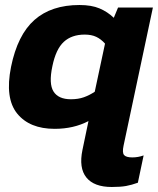

<svg xmlns="http://www.w3.org/2000/svg" viewBox="-20 -504 632 766"><path d="M426 242Q355 242 324.5 204Q294 166 309 94L333 -21Q274 10 198 10Q98 10 48.5 -51Q-1 -112 24 -237Q50 -365 117.5 -424.5Q185 -484 297 -484Q345 -484 377 -470.5Q409 -457 434 -433L451 -474H590L473 77Q467 105 475 114.5Q483 124 508 124Q531 124 553 116L530 225Q505 234 483 238Q461 242 426 242ZM263 -108Q292 -108 314.5 -116Q337 -124 358 -138L399 -330Q383 -348 364 -357Q345 -366 318 -366Q266 -366 234.5 -337Q203 -308 189 -240Q174 -170 193.5 -139Q213 -108 263 -108Z"/></svg>

Font: Kanit SemiBold
Style: Italic
Weight: 600
Italic angle: -12°
Designer: Katatrad Team
Foundry: CadsonDemak
Version: Version 2.000; ttfautohint (v1.8.3)